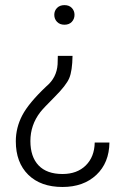

<svg xmlns="http://www.w3.org/2000/svg" viewBox="-20 -558 499 765"><path d="M269 -335.4Q268.1 -275.4 255.9 -246.6Q243.7 -217.8 197.8 -171.9Q151.9 -126 140.6 -111.3Q101.1 -60.1 101.1 3.9Q101.1 66.9 133.8 101.1Q166.5 135.3 229 135.3Q287.1 135.3 321.8 101.1Q356.4 66.9 357.4 9.8H416Q415 90.8 363.8 138.9Q312.5 187 229 187Q142.1 187 92.5 138.2Q43 89.4 43 4.9Q43 -49.3 68.8 -98.6Q94.7 -147.9 164.6 -213.9Q206.1 -248.5 209.5 -301.8L210.4 -335.4ZM276.9 -499Q276.9 -482.4 266.1 -470.9Q255.4 -459.5 236.8 -459.5Q218.3 -459.5 207.3 -470.9Q196.3 -482.4 196.3 -499Q196.3 -515.1 207.3 -526.4Q218.3 -537.6 236.8 -537.6Q255.4 -537.6 266.1 -526.4Q276.9 -515.1 276.9 -499Z"/></svg>

Font: Vazir Thin FD-UI
Style: Thin-FD-UI
Weight: 100
Designer: Saber Rastikerdar
Foundry: Saber Rastikerdar
Version: Version 30.1.0